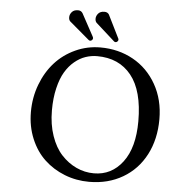

<svg xmlns="http://www.w3.org/2000/svg" viewBox="-57 -888 855 951"><g transform="rotate(5 370.5 -413.0)"><path d="M407.2 -613.8Q377.4 -613.8 349.4 -604.2Q321.3 -594.7 295.2 -573Q269 -551.3 249.8 -519Q230.5 -486.8 218.8 -437.5Q207 -388.2 207 -327.1Q207 -257.3 226.6 -200.7Q246.1 -144 279.1 -108.4Q312 -72.8 353.5 -53.5Q395 -34.2 440.9 -34.2Q528.8 -34.2 583.5 -106.7Q638.2 -179.2 638.2 -310.1Q638.2 -461.9 577.1 -537.8Q516.1 -613.8 407.2 -613.8ZM741.2 -329.1Q741.2 -230 701.2 -152.8Q661.1 -75.7 588.1 -33Q515.1 9.8 420.9 9.8Q356.4 9.8 298.8 -12.9Q241.2 -35.6 198 -76.2Q154.8 -116.7 129.4 -177.5Q104 -238.3 104 -310.1Q104 -382.3 128.4 -446.8Q152.8 -511.2 194.6 -557.6Q236.3 -604 295.2 -631.1Q354 -658.2 419.9 -658.2Q509.8 -658.2 582.8 -617.7Q655.8 -577.1 698.5 -501.7Q741.2 -426.3 741.2 -329.1ZM252 -793.9Q252 -808.1 262.5 -820.1Q272.9 -832 293 -832Q308.1 -832 315.9 -819.8L375 -710.9Q378.9 -704.6 378.9 -700.2Q378.9 -694.8 374.5 -690.9Q370.1 -687 366.2 -687Q360.8 -687 357.9 -689.9L258.8 -773.9Q252 -780.8 252 -793.9ZM382.8 -797.9Q382.8 -812 393.3 -824Q403.8 -835.9 423.8 -835.9Q439.5 -835.9 446.8 -824.2L501 -714.8Q504.9 -708.5 504.9 -704.1Q504.9 -698.7 500.5 -694.8Q496.1 -690.9 492.2 -690.9Q486.8 -690.9 483.9 -693.8L390.1 -777.8Q382.8 -785.2 382.8 -797.9Z"/></g></svg>

Font: Linear Smooth
Style: Regular
Weight: 400
Designer: Philipp H. Poll, Flanker
Foundry: Philipp H. Poll, reworked by Flanker
Version: Version 1.061 | FøM Fix